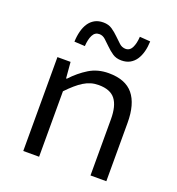

<svg xmlns="http://www.w3.org/2000/svg" viewBox="-131 -827 862 934"><g transform="rotate(20 300.0 -360.5)"><path d="M93 0V-486H161L168 -403H172Q210 -444 254 -471Q298 -498 355 -498Q442 -498 482.5 -448.5Q523 -399 523 -302V0H441V-291Q441 -360 415 -393.5Q389 -427 329 -427Q307 -427 288.5 -421.5Q270 -416 252 -405Q234 -394 215 -377.5Q196 -361 175 -339V0ZM390 -577Q363 -577 344 -590Q325 -603 309 -619Q293 -635 278.5 -648Q264 -661 247 -661Q224 -661 213 -639Q202 -617 200 -582L145 -585Q146 -614 152.5 -639Q159 -664 171 -682Q183 -700 201.5 -710.5Q220 -721 246 -721Q273 -721 292 -708Q311 -695 327 -679Q343 -663 357.5 -650Q372 -637 390 -637Q412 -637 423 -659Q434 -681 436 -716L491 -712Q490 -683 483.5 -658.5Q477 -634 465 -616Q453 -598 434.5 -587.5Q416 -577 390 -577Z"/></g></svg>

Font: Source Code Pro
Style: Regular
Weight: 400
Monospace: yes
Designer: Paul D. Hunt, Teo Tuominen
Foundry: Adobe Systems Incorporated
Version: Version 2.030;PS 1.000;hotconv 16.6.51;makeotf.lib2.5.65220